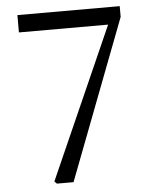

<svg xmlns="http://www.w3.org/2000/svg" viewBox="-52 -773 644 817"><g transform="rotate(-5 269.5 -364.5)"><path d="M53 -729V-655H434L148 -10L158 0H229L490 -683V-729Z"/></g></svg>

Font: Source Han Serif K
Style: Regular
Weight: 400
Designer: Ryoko NISHIZUKA 西塚涼子 (kana & ideographs); Frank Grießhammer (Latin, Greek & Cyrillic); Wenlong ZHANG 张文龙 (bopomofo); San
Foundry: Adobe Systems Incorporated
Version: Version 1.001;PS 1.001;hotconv 16.6.54;makeotf.lib2.5.65590